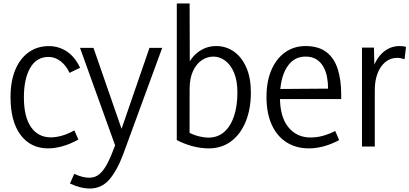

<svg xmlns="http://www.w3.org/2000/svg" viewBox="-20 -845 2361 1107"><path d="M257.2 10.5Q157.3 10.5 99 -66.7Q40.7 -143.9 40.7 -285.8Q40.7 -377 68.2 -442.7Q95.8 -508.5 145.6 -543.9Q195.5 -579.2 261.3 -579.2Q319.4 -579.2 366.1 -547.8Q412.7 -516.4 441.8 -454.4L381 -424.9Q361.6 -467.2 329.5 -492Q297.5 -516.8 259.7 -516.8Q190.7 -516.8 154.3 -453.9Q117.8 -390.9 117.8 -283.8Q117.8 -170.1 159.2 -111.6Q200.6 -53 273.3 -53Q302.1 -53 336 -62.4Q369.8 -71.7 408.8 -93.2L431.8 -40.4Q383.6 -13.7 339.7 -1.6Q295.8 10.5 257.2 10.5Z M915.2 -569 690.5 43.8Q655.6 137.5 610.6 189.8Q565.7 242.1 497 242.1Q472.8 242.1 444.9 235.3Q417 228.4 383.5 213.2L408 157.3Q434.3 169.4 455.3 174.6Q476.3 179.7 494.5 179.7Q529.3 179.7 554.2 158.2Q579.1 136.7 600.3 95.2Q621.5 53.6 643.7 -6.9L441.3 -569H519L692.2 -69.5H669.5L841.8 -569Z M1184.2 10.5Q1134.8 10.5 1085.5 -3.4Q1036.3 -17.4 999.2 -37.6L999.4 -825H1073.3L1074.4 -423.2H1042.9Q1070.2 -504.1 1118.3 -541.8Q1166.5 -579.5 1226.3 -579.5Q1283.3 -579.5 1328.5 -547.7Q1373.7 -516 1400 -456.4Q1426.4 -396.8 1426.4 -311.8Q1426.4 -215.6 1396.2 -142.7Q1366 -69.8 1311.6 -29.6Q1257.2 10.5 1184.2 10.5ZM1181.2 -51.6Q1235.4 -51.6 1272.6 -84.2Q1309.7 -116.8 1329.3 -175.5Q1348.8 -234.2 1348.8 -311.3Q1348.8 -381 1328.9 -427.2Q1309 -473.3 1277.4 -496Q1245.8 -518.7 1210.9 -518.7Q1174.4 -518.7 1143.1 -497.6Q1111.8 -476.5 1092.6 -435Q1073.3 -393.5 1073.3 -331.6L1073 -79.1Q1100 -65.4 1129 -58.5Q1158 -51.6 1181.2 -51.6Z M1760.7 10.5Q1688.2 10.5 1633 -23.9Q1577.9 -58.3 1547.2 -124.8Q1516.5 -191.3 1516.5 -286.7Q1516.5 -375.9 1544.8 -441.6Q1573.1 -507.3 1624.1 -543.4Q1675 -579.5 1741.6 -579.5Q1816.2 -579.5 1861.6 -544.9Q1907 -510.2 1927.1 -447.4Q1947.2 -384.6 1947.2 -301.6V-273.7H1558.5L1559 -331.7L1871.6 -334Q1871.6 -369 1865.3 -402Q1858.9 -434.9 1843.6 -461.4Q1828.3 -488 1803.4 -503.4Q1778.6 -518.8 1741.3 -518.8Q1672.1 -518.8 1633.1 -455.5Q1594.1 -392.2 1594.1 -283.8Q1594.1 -171.2 1642.4 -111.8Q1690.7 -52.3 1770.1 -52.3Q1805.7 -52.3 1840.2 -61.5Q1874.8 -70.7 1912.6 -89.8L1935.5 -37.2Q1890.8 -13.3 1846.6 -1.4Q1802.4 10.5 1760.7 10.5Z M2067 0V-570.7H2136.2L2139.4 -416H2120.2Q2136.9 -492 2180.6 -535.8Q2224.2 -579.5 2284.4 -579.5Q2293.6 -579.5 2302.6 -578.4Q2311.6 -577.4 2320.8 -574.2L2312.7 -503.7Q2289.7 -511.4 2269.5 -511.4Q2231.3 -511.4 2202.1 -487.5Q2172.9 -463.6 2156.9 -421.9Q2140.9 -380.3 2140.9 -325.7V0Z"/></svg>

Font: Yaldevi ExtraLight
Style: Regular
Weight: 200
Designer: Sol Matas, Rajitha Manaperi, Kosala Senevirathne
Foundry: Mooniak
Version: Version 1.100